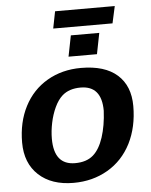

<svg xmlns="http://www.w3.org/2000/svg" viewBox="-57 -867 724 923"><g transform="rotate(-5 305.5 -405.0)"><path d="M578.6 -333.5Q578.6 -232.4 539.1 -153.8Q499 -75.2 426 -32.7Q353 9.8 261.2 9.8Q154.8 9.8 92.8 -47.6Q30.8 -105 30.8 -204.6Q30.8 -302.7 69.8 -378.4Q108.9 -454.1 180.4 -495.8Q252 -537.6 343.8 -537.6Q458.5 -537.6 518.6 -484.1Q578.6 -430.7 578.6 -333.5ZM435.1 -323.2Q435.1 -443.8 333.5 -443.8Q278.3 -443.8 245.1 -414.6Q223.1 -395 207.3 -361.1Q191.4 -327.1 183.1 -287.4Q174.8 -247.6 174.8 -210.4Q174.8 -84 276.4 -84Q331.1 -84 363.3 -111.8Q395 -139.2 413.3 -195.3Q431.6 -251.5 435.1 -323.2ZM446.3 -697.8 426.3 -596.7H289.1L309.1 -697.8ZM531.7 -819.8 513.7 -737.8H227.5L243.7 -819.8Z"/></g></svg>

Font: Arimo
Style: Bold Italic
Weight: 700
Italic angle: -12°
Designer: Steve Matteson
Foundry: Monotype Imaging Inc.
Version: Version 1.33